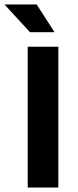

<svg xmlns="http://www.w3.org/2000/svg" viewBox="-55 -839 351 859"><path d="M206 -630V0H69V-630ZM-35 -819H109L189 -695H79Z"/></svg>

Font: Mukta Vaani
Style: Bold
Weight: 700
Designer: Noopur Datye, Girish Dalvi, Yashodeep Gholap, Pallavi Karambelkar
Foundry: Ek Type
Version: Version 2.538;PS 1.000;hotconv 16.6.51;makeotf.lib2.5.65220;